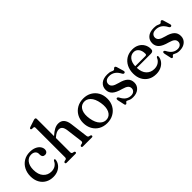

<svg xmlns="http://www.w3.org/2000/svg" viewBox="132 -1682 2638 2638"><g transform="rotate(-45 1451.0 -363.0)"><path d="M437 -339.5Q437 -315.5 422.5 -300.2Q408 -285 384.5 -285Q360.5 -285 347.8 -299Q335 -313 335 -336.5V-354.5Q335 -386 312.5 -405.2Q290 -424.5 250.5 -424.5Q195 -424.5 159.8 -378.2Q124.5 -332 124.5 -255Q124.5 -161 170 -111Q215.5 -61 284.5 -61Q332.5 -61 365 -83Q397.5 -105 412 -140.5Q421.5 -152.5 429.5 -152.5Q441 -152 440.5 -135.5Q436 -95 411.2 -61.8Q386.5 -28.5 345.5 -9Q304.5 10.5 252 10.5Q187.5 10.5 138 -17.8Q88.5 -46 60.8 -97.8Q33 -149.5 33 -219.5Q33 -288.5 61.5 -343.8Q90 -399 141.8 -431.2Q193.5 -463.5 263 -463.5Q317 -463.5 356 -446.5Q395 -429.5 416 -401Q437 -372.5 437 -339.5Z M653.5 -714V-381Q702 -424.5 740.2 -444Q778.5 -463.5 815 -463.5Q869.5 -463.5 899.8 -428.5Q930 -393.5 938 -329L970.5 -70.5Q973.5 -44 991 -39L1011.5 -34.5Q1027 -28.5 1027 -16.5Q1027 0 1006.5 0H834Q814 0 814 -17Q814 -28 828 -33.5L851 -38.5Q873.5 -44.5 870.5 -70L840.5 -308Q834 -355 816 -378Q798 -401 763 -401Q740.5 -401 715.5 -389.2Q690.5 -377.5 660.5 -350.5L653.5 -344.5V-69Q653.5 -44 672.5 -38.5L695 -33.5Q708.5 -28.5 708.5 -17Q708.5 0 689 0H518Q497.5 0 497.5 -16.5Q497.5 -29 513.5 -35L536 -39.5Q555 -45 555 -69V-641.5Q555 -661.5 539.5 -664L507 -665.5Q492.5 -668.5 492.5 -680.5Q492.5 -693 511 -699.5L596 -727.5Q609 -732 617.2 -734.5Q625.5 -737 632.5 -737Q653.5 -737 653.5 -714Z M1302 -463.5Q1371 -463.5 1424 -433Q1477 -402.5 1506.8 -349Q1536.5 -295.5 1536.5 -225.5Q1536.5 -157 1506.2 -103.8Q1476 -50.5 1422.2 -19.8Q1368.5 11 1298.5 11Q1229 11 1176.2 -19.2Q1123.5 -49.5 1093.8 -103.2Q1064 -157 1064 -227Q1064 -295 1094.2 -348.5Q1124.5 -402 1178.2 -432.8Q1232 -463.5 1302 -463.5ZM1336 -31.5Q1392.5 -40.5 1419 -98.2Q1445.5 -156 1430.5 -246.5Q1415 -340.5 1370.2 -385.5Q1325.5 -430.5 1266 -421.5Q1208 -412.5 1181.8 -354.8Q1155.5 -297 1170.5 -206.5Q1186 -113 1231.5 -67.8Q1277 -22.5 1336 -31.5Z M1796.5 -25Q1832.5 -25 1853 -43.8Q1873.5 -62.5 1873.5 -91.5Q1873.5 -122 1850.8 -141.8Q1828 -161.5 1772.5 -177Q1681.5 -201 1642.8 -237.2Q1604 -273.5 1604 -329.5Q1604 -389.5 1646.5 -426.8Q1689 -464 1768.5 -464Q1814 -464 1837.5 -452.5Q1861 -441 1873 -441Q1883.5 -441 1891.8 -452.5Q1900 -464 1911.5 -464Q1926 -464 1933 -444L1962 -346.5Q1971.5 -317 1954 -310.5Q1936 -303.5 1923 -324Q1893.5 -381 1856 -405Q1818.5 -429 1773 -429Q1729 -429 1707.2 -409Q1685.5 -389 1685.5 -358Q1685.5 -327 1710.8 -306Q1736 -285 1798 -269Q1879 -249 1917 -213.5Q1955 -178 1955 -120Q1955 -62.5 1912.8 -26Q1870.5 10.5 1801 10.5Q1768.5 10.5 1748.5 3.5Q1728.5 -3.5 1716.8 -10.2Q1705 -17 1698.5 -17Q1691.5 -17 1686 -10.2Q1680.5 -3.5 1674.8 3.2Q1669 10 1661.5 10Q1647.5 10 1643.5 -9L1623 -103.5Q1616.5 -136 1631.5 -141Q1647.5 -146 1661 -122.5Q1687 -71 1721.5 -48Q1756 -25 1796.5 -25Z M2443 -285Q2443 -240 2394.5 -240H2121Q2124.5 -151 2168.8 -104.5Q2213 -58 2282.5 -58Q2332 -58 2366.8 -82Q2401.5 -106 2414.5 -142.5Q2423.5 -155 2431.5 -155Q2443.5 -154.5 2443 -138Q2440 -98 2415 -64Q2390 -30 2347.8 -9.5Q2305.5 11 2251 11Q2183.5 11 2133.8 -18Q2084 -47 2056.5 -98.8Q2029 -150.5 2029 -219.5Q2029 -289.5 2056.5 -344.8Q2084 -400 2134.8 -431.8Q2185.5 -463.5 2255.5 -463.5Q2311.5 -463.5 2353.8 -440.5Q2396 -417.5 2419.5 -377.2Q2443 -337 2443 -285ZM2242.5 -424.5Q2191 -424.5 2157.8 -383.8Q2124.5 -343 2121 -271H2318.5Q2342 -271 2342 -293Q2342 -354.5 2314.5 -389.5Q2287 -424.5 2242.5 -424.5Z M2701.5 -25Q2737.5 -25 2758 -43.8Q2778.5 -62.5 2778.5 -91.5Q2778.5 -122 2755.8 -141.8Q2733 -161.5 2677.5 -177Q2586.5 -201 2547.8 -237.2Q2509 -273.5 2509 -329.5Q2509 -389.5 2551.5 -426.8Q2594 -464 2673.5 -464Q2719 -464 2742.5 -452.5Q2766 -441 2778 -441Q2788.5 -441 2796.8 -452.5Q2805 -464 2816.5 -464Q2831 -464 2838 -444L2867 -346.5Q2876.5 -317 2859 -310.5Q2841 -303.5 2828 -324Q2798.5 -381 2761 -405Q2723.5 -429 2678 -429Q2634 -429 2612.2 -409Q2590.5 -389 2590.5 -358Q2590.5 -327 2615.8 -306Q2641 -285 2703 -269Q2784 -249 2822 -213.5Q2860 -178 2860 -120Q2860 -62.5 2817.8 -26Q2775.5 10.5 2706 10.5Q2673.5 10.5 2653.5 3.5Q2633.5 -3.5 2621.8 -10.2Q2610 -17 2603.5 -17Q2596.5 -17 2591 -10.2Q2585.5 -3.5 2579.8 3.2Q2574 10 2566.5 10Q2552.5 10 2548.5 -9L2528 -103.5Q2521.5 -136 2536.5 -141Q2552.5 -146 2566 -122.5Q2592 -71 2626.5 -48Q2661 -25 2701.5 -25Z"/></g></svg>

Font: Fraunces 72pt S050
Style: Regular
Weight: 400
Version: Version 1.000; ttfautohint (v1.8.3)